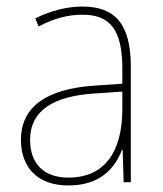

<svg xmlns="http://www.w3.org/2000/svg" viewBox="-20 -557 498 587"><path d="M232 -537C182 -537 133 -523 88 -501L98 -476C147 -502 190 -512 232 -512C316 -512 354 -467 354 -347V-301L266 -295C127 -285 44 -234 44 -129C44 -49 91 10 189 10C286 10 331 -42 353 -99H355L358 0H380V-353C380 -483 332 -537 232 -537ZM267 -271 354 -277V-220C353 -98 304 -14 189 -14C114 -14 72 -57 72 -129C72 -220 145 -263 267 -271Z"/></svg>

Font: Noto Sans Sinhala SemiCondensed Thin
Style: Regular
Weight: 100
Width: 4
Designer: Jelle Bosma - Monotype Design Team
Foundry: Monotype Imaging Inc.
Version: Version 2.006